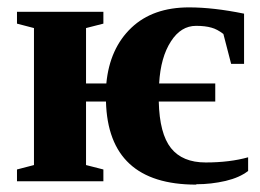

<svg xmlns="http://www.w3.org/2000/svg" viewBox="-20 -490 703 520"><path d="M512 9 511 10Q273 10 267 -215H213V-43L260 -31V1H26V-31L72 -43V-414L26 -426V-458H260V-426L213 -414V-264H268Q277 -359 336 -415Q394 -470 492 -470Q558 -470 641 -453V-317H606L585 -398Q568 -411 553 -415Q536 -420 511 -420Q470 -420 443 -378Q415 -335 411 -264H563V-215H410Q412 -128 443 -89Q474 -50 537 -50Q602 -50 652 -64V-27Q629 -9 591 0Q552 9 512 9Z"/></svg>

Font: Libra Serif Modern
Style: Bold
Weight: 700
Designer: Stefan Peev, Context Ltd
Foundry: Ascender Corporation
Version: Version 1.000